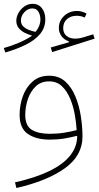

<svg xmlns="http://www.w3.org/2000/svg" viewBox="-27 -718 513 996"><path d="M140.6 -674.3Q162.1 -674.3 172.4 -657Q182.6 -639.6 182.6 -616.7Q182.6 -583 157.7 -552.7Q142.1 -555.7 124.3 -562.3Q106.4 -568.8 94 -580.8Q81.5 -592.8 81.5 -611.3Q81.5 -636.2 99.9 -655.3Q118.2 -674.3 140.6 -674.3ZM142.6 -698.2Q118.7 -698.2 99.4 -684.6Q80.1 -670.9 68.8 -650.6Q57.6 -630.4 57.6 -610.4Q57.6 -586.9 70.8 -571.5Q84 -556.2 103 -547.1Q122.1 -538.1 139.6 -533.2Q111.8 -513.7 70.6 -496.1Q29.3 -478.5 -7.3 -468.8L0.5 -445.8Q60.1 -462.9 106.9 -486.1Q153.8 -509.3 180.9 -541.7Q208 -574.2 208 -618.2Q208 -653.3 190.2 -675.8Q172.4 -698.2 142.6 -698.2ZM421.9 -647.9Q410.6 -653.8 398.4 -657.5Q386.2 -661.1 373 -661.1Q333 -661.1 305.7 -635.5Q278.3 -609.9 278.3 -572.8Q278.3 -548.8 292.5 -530Q306.6 -511.2 330.1 -503.4V-498.5L236.3 -471.7L243.7 -447.8L463.9 -517.6L456.5 -540L408.7 -525.4Q383.8 -517.6 363.3 -517.6Q335 -517.6 317.9 -532Q300.8 -546.4 300.8 -572.3Q300.8 -601.1 320.3 -618.7Q339.8 -636.2 371.1 -636.2Q382.3 -636.2 392.8 -633.8Q403.3 -631.3 412.6 -627ZM373.5 -10.3Q372.6 44.9 335.9 90.1Q299.3 135.3 228 169.7Q156.7 204.1 50.8 228L58.1 257.3Q216.3 221.2 308.6 155.5Q400.9 89.8 400.9 -9.8Q400.9 -58.6 392.6 -113.3Q384.3 -168 364.7 -216.3Q345.2 -264.6 311.8 -294.9Q278.3 -325.2 228 -325.2Q176.3 -325.2 142.1 -295.2Q107.9 -265.1 91.3 -218.5Q74.7 -171.9 74.7 -122.6Q74.7 -52.2 117.9 -22.9Q161.1 6.3 231.4 6.3Q272 6.3 306.9 0.5Q341.8 -5.4 371.1 -13.2ZM370.6 -43Q342.3 -35.6 307.1 -29.8Q272 -23.9 231.4 -23.9Q172.4 -23.9 138.2 -44.4Q104 -64.9 104 -122.6Q104 -162.6 117.2 -202.6Q130.4 -242.7 157.7 -269.3Q185.1 -295.9 228 -295.9Q267.6 -295.9 293.9 -271Q320.3 -246.1 336.7 -207Q353 -168 360.8 -124.3Q368.7 -80.6 370.6 -43Z"/></svg>

Font: Estedad-FD VF
Style: Regular
Weight: 100
Designer: Amin Abedi
Version: Version 7.3